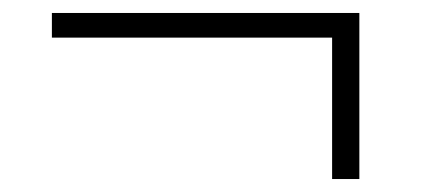

<svg xmlns="http://www.w3.org/2000/svg" viewBox="-20 -388 665 296"><path d="M492 -112V-330H60V-368H534V-112Z"/></svg>

Font: Bitter Light
Style: Regular
Weight: 300
Designer: Sol Matas, and Bitter project Authors
Foundry: Sol Matas
Version: Version 2.001